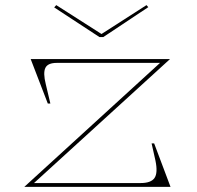

<svg xmlns="http://www.w3.org/2000/svg" viewBox="-20 -731 769 751"><path d="M75 0 606 -485H202Q167 -485 157.5 -465.5Q148 -446 159 -402L177 -326H167L100 -500H645L113 -15H530Q571 -15 584.5 -35Q598 -55 588 -103L573 -170H583L647 0ZM553 -711 560 -703 384 -586H369L192 -702L200 -711L377 -598Z"/></svg>

Font: Kalnia SemiExpanded Thin
Style: Regular
Weight: 250
Width: 6
Designer: Frida Medrano
Foundry: Frida Medrano
Version: Version 1.105